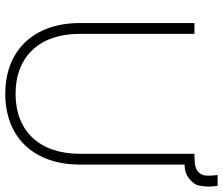

<svg xmlns="http://www.w3.org/2000/svg" viewBox="-80 -770 865 746"><g transform="rotate(90 353.0 -397.5)"><path d="M702.5 -810H660.5C662 -797.5 663 -787 663 -777.5C663 -775 663 -770.5 662.5 -764C662 -750.5 652 -729.5 626 -723.5C615.5 -721 600.5 -720.5 588.5 -720H578V-274C578 -119 490.5 -25 345 -25C199.5 -25 112 -119 112 -274V-720H70V-275C70 -96.5 175.5 15 345 15C514.5 15 620 -96.5 620 -275V-681.5C624.5 -681.5 628.5 -682 632.5 -682.5C647.5 -684 661 -689 672.5 -698C689 -710.5 698.5 -723.5 701.5 -737.5C704 -751.5 705.5 -764 705.5 -774.5C705.5 -785.5 704.5 -797.5 702.5 -810Z"/></g></svg>

Font: Vela Sans ExtLt
Style: Regular
Weight: 200
Designer: Principal design: Mikhail Sharanda - project Manrope.
Design modification: Ravid Balaliev
Foundry: Mikhail Sharanda
Version: Version 1.001